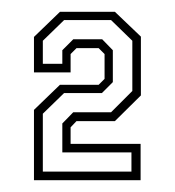

<svg xmlns="http://www.w3.org/2000/svg" viewBox="-20 -720 296 325"><path d="M37.5 -415V-534L81.5 -576.5H147L157 -586.5V-628.5L147 -638.5H109.5L99.5 -628.5V-597.5H37.5V-657.5L81.5 -700H174.5L218.5 -658V-558.5L174.5 -515H109.5L99.5 -504.5V-476.5H218V-415ZM52.5 -429.5H202.5V-462H85.5V-511L104 -530H168L204 -566V-651L168 -686H88.5L52.5 -651V-612H85.5V-635L104 -653.5H153L171 -635V-581L152.5 -562.5H88.5L52.5 -527.5Z"/></svg>

Font: Tourney Thin Light
Style: Regular
Weight: 300
Version: Version 1.015